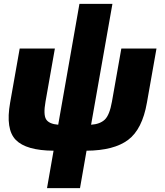

<svg xmlns="http://www.w3.org/2000/svg" viewBox="-20 -766 851 989"><path d="M222.2 203.1H392.1L425.8 10.3Q566.9 9.3 639.9 -45.4Q712.9 -100.1 736.8 -237.3L786.1 -516.1H605L556.6 -242.2Q544.4 -173.3 519.8 -149.9Q495.1 -126.5 449.2 -123.5L559.1 -746.1H389.2L279.8 -123.5Q232.4 -127.4 217.5 -151.4Q202.6 -175.3 214.4 -242.2L262.7 -516.1H81.5L32.2 -237.3Q7.8 -100.1 61.3 -45.4Q114.7 9.3 255.9 10.3Z"/></svg>

Font: Roboto Flex
Style: wght 900 wdth 100 opsz 14.0 GRAD 0.00 slnt -10.00 XTRA 468 XOPQ 96 YOPQ 79 YTLC 514 YTUC 712 YTAS 750 YTDE -203.00 YTFI 738
Weight: 900
Italic angle: -10°
Designer: Berlow after Robertson
Foundry: Google
Version: Version 3.100